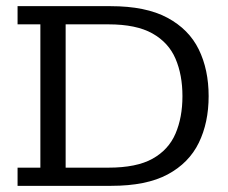

<svg xmlns="http://www.w3.org/2000/svg" viewBox="-20 -603 741 623"><path d="M37 0V-59H111V-524H37V-583H339Q453 -583 523 -545.5Q593 -508 625 -442.5Q657 -377 657 -291Q657 -205 625 -139.5Q593 -74 524 -37Q455 0 341 0ZM193 -59H332Q423 -59 475 -88Q527 -117 549.5 -169.5Q572 -222 572 -291Q572 -360 549.5 -412.5Q527 -465 474.5 -494.5Q422 -524 332 -524H193Z"/></svg>

Font: Rokkitt SemiBold
Style: Regular
Weight: 400
Version: Version 3.103